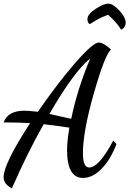

<svg xmlns="http://www.w3.org/2000/svg" viewBox="-20 -958 717 1065"><path d="M0 25Q0 -49 147 -275Q87 -279 0 -279Q24 -344 116 -344Q136 -344 190 -338Q302 -500 399 -611Q496 -722 528 -722Q554 -722 596 -683Q563 -658 501.5 -443.5Q440 -229 440 -108Q440 -29 475 -29Q529 -29 608 -178L626 -159Q594 -74 544 -22.5Q494 29 440 29Q352 29 352 -126Q352 -175 365 -250Q314 -258 222 -269Q129 -104 46 87Q0 63 0 25ZM254 -326Q277 -321 320.5 -311Q364 -301 375 -299Q411 -471 481 -634Q392 -564 254 -326ZM465 -852Q465 -879 510 -908.5Q555 -938 581 -938Q606 -938 641.5 -900Q677 -862 677 -832Q677 -806 652 -793Q629 -832 580 -876Q534 -861 478 -824Q465 -832 465 -852Z"/></svg>

Font: TypoPRO Dancing Script
Style: Bold
Weight: 700
Designer: Pablo Impallari
Foundry: Pablo Impallari. www.impallari.com Igino Marini. www.ikern.com
Version: Version 1.002